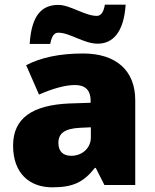

<svg xmlns="http://www.w3.org/2000/svg" viewBox="-20 -792 663 822"><path d="M107 -604H195C203 -647 218 -652 230 -652C279 -652 339 -605 398 -605C462 -605 510 -652 518 -772H429C422 -730 406 -724 394 -724C344 -724 280 -771 230 -771C158 -771 115 -726 107 -604ZM336 -563C236 -563 156 -546 92 -513L147 -387C201 -411 257 -428 301 -428C342 -428 368 -409 368 -360V-352L276 -349C120 -342 36 -287 36 -169C36 -48 108 10 204 10C296 10 339 -14 386 -73H390L427 0H559V-363C559 -491 476 -563 336 -563ZM325 -245 369 -247V-204C369 -157 331 -125 285 -125C252 -125 230 -142 230 -180C230 -220 255 -242 325 -245Z"/></svg>

Font: Noto Sans Gujarati Black
Style: Regular
Weight: 900
Designer: Jelle Bosma - Monotype Design Team, Universal Thirst
Foundry: Monotype Imaging Inc.
Version: Version 2.106